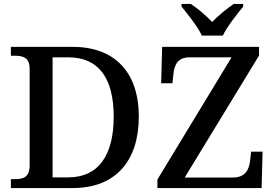

<svg xmlns="http://www.w3.org/2000/svg" viewBox="-20 -951 1390 971"><path d="M1001 -771H1107C1128 -816 1179 -880 1210 -918V-931H1162C1127 -908 1083 -871 1053 -840C1023 -871 981 -908 945 -931H898V-918C929 -880 980 -816 1001 -771ZM35 0H348C569 0 682 -142 682 -361C682 -588 558 -714 348 -714H35V-669H56C96 -669 130 -660 130 -603V-115C130 -54 97 -45 56 -45H35ZM776 0H1303L1308 -184H1250L1245 -140C1240 -94 1222 -53 1156 -53H914L1290 -670V-714H800L795 -530H852L857 -576C862 -624 879 -661 939 -661H1151L776 -43ZM246 -54V-661H326C478 -661 555 -557 555 -361C555 -165 478 -54 325 -54Z"/></svg>

Font: Noto Serif Thai Medium
Style: Regular
Weight: 500
Designer: Monotype Design Team
Foundry: Monotype Imaging Inc.
Version: Version 1.901;PS 001.901;hotconv 1.0.88;makeotf.lib2.5.64775